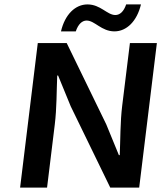

<svg xmlns="http://www.w3.org/2000/svg" viewBox="-20 -849 730 869"><path d="M71 0H193L228 -286C237 -359 236 -438 239 -507H243L300 -368L479 0H610L690 -654H568L533 -370C524 -297 525 -214 522 -147H518L461 -286L282 -654H151ZM498 -707C553 -707 600 -753 618 -829H551C540 -796 522 -781 502 -781C465 -781 435 -829 376 -829C321 -829 274 -784 256 -707H323C334 -740 352 -756 372 -756C409 -756 439 -707 498 -707Z"/></svg>

Font: Falling Sky
Style: ExtObl
Weight: 400
Designer: Paul D. Hunt
Foundry: Adobe Systems Incorporated
Version: Version 1.02